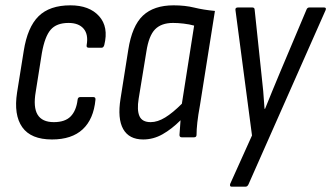

<svg xmlns="http://www.w3.org/2000/svg" viewBox="-20 -515 1242 720"><path d="M175 8Q96 8 63.5 -38Q31 -84 44 -168L69 -324Q83 -413 124.5 -454Q166 -495 244 -495Q315 -495 351.5 -454.5Q388 -414 371 -346Q368 -336 361 -336H313Q303 -336 305 -346Q312 -386 293.5 -407.5Q275 -429 237 -429Q192 -429 170 -403.5Q148 -378 137 -316L114 -171Q104 -113 121 -85Q138 -57 182 -57Q224 -57 245 -78.5Q266 -100 271 -141Q272 -151 281 -151H330Q339 -151 338 -141Q331 -68 290 -30Q249 8 175 8Z M517 8Q464 8 442 -31Q420 -70 432 -145L461 -328Q475 -418 516 -456.5Q557 -495 631 -495Q674 -495 708.5 -486.5Q743 -478 786 -474L730 -121Q723 -83 720 -56Q717 -29 717 -9Q717 0 707 0H662Q653 0 653 -9Q654 -22 655 -36Q656 -50 657 -64Q624 -31 589.5 -11.5Q555 8 517 8ZM545 -57Q571 -57 599.5 -74.5Q628 -92 662 -126L708 -419Q690 -424 668.5 -426.5Q647 -429 629 -429Q585 -429 561.5 -405Q538 -381 529 -322L500 -145Q493 -102 503 -79.5Q513 -57 545 -57Z M848 185Q844 185 843 182Q842 179 843 175L925 -7L863 -477Q862 -482 864.5 -484.5Q867 -487 872 -487H926Q935 -487 935 -478L960 -241Q964 -208 967 -174Q970 -140 972 -107H974Q987 -139 1001 -173.5Q1015 -208 1029 -241L1129 -478Q1132 -487 1140 -487H1195Q1200 -487 1201.5 -484.5Q1203 -482 1201 -477L912 176Q908 185 901 185Z"/></svg>

Font: Sofia Sans Condensed
Style: Italic
Weight: 400
Italic angle: -9°
Designer: Botio Nikoltchev, Ani Petrova
Foundry: lettersoup
Version: Version 4.101